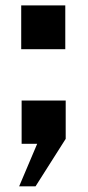

<svg xmlns="http://www.w3.org/2000/svg" viewBox="-20 -522 318 697"><path d="M49.5 154.5 115 0H58.5V-157H218.5V-18L109 154.5ZM57 -343.5V-502.5H217V-343.5Z"/></svg>

Font: Public Sans Thin
Style: Bold
Weight: 700
Version: Version 2.001